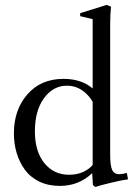

<svg xmlns="http://www.w3.org/2000/svg" viewBox="-20 -746 558 782"><path d="M368.2 15.6 358.4 7.8 355.5 -41Q301.3 11.2 223.6 11.2Q176.3 11.2 139.4 -6.8Q102.5 -24.9 80.6 -55.7Q58.6 -86.4 47.6 -123.8Q36.6 -161.1 36.6 -203.1Q36.6 -298.8 91.6 -361.8Q146.5 -424.8 238.8 -424.8Q311.5 -424.8 357.4 -385.7V-668L306.6 -680.2V-692.4L414.6 -726.1L432.1 -718.8Q428.7 -681.2 428.7 -647.5V-115.2Q428.7 -72.8 436.5 -54.7Q444.3 -36.6 465.8 -36.6Q477.1 -36.6 496.6 -41.5L501.5 -15.6Q477.5 -12.7 431.9 -1.7Q386.2 9.3 368.2 15.6ZM261.7 -34.2Q294.4 -34.2 319.6 -46.1Q344.7 -58.1 357.4 -74.2V-331.5Q340.3 -360.8 313.5 -378.9Q286.6 -397 252.9 -397Q196.3 -397 159.2 -346.2Q122.1 -295.4 122.1 -210.9Q122.1 -129.4 160.6 -81.8Q199.2 -34.2 261.7 -34.2Z"/></svg>

Font: Elstob 18pt
Style: Regular
Weight: 400
Designer: Peter S. Baker
Version: Version 1.015